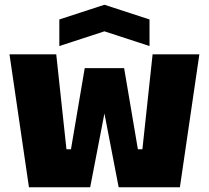

<svg xmlns="http://www.w3.org/2000/svg" viewBox="-20 -789 880 809"><path d="M102 0 20 -560H217L260 -160H279L337 -502H503L561 -160H580L623 -560H820L738 0H480L420 -311L360 0ZM230 -595V-707L420 -769L610 -707V-595L420 -657Z"/></svg>

Font: Tektur ExtraBold
Style: Regular
Weight: 800
Designer: Adam Jagosz
Foundry: Adam Jagosz
Version: Version 1.005;gftools[0.9.30]